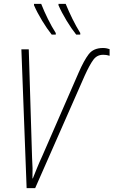

<svg xmlns="http://www.w3.org/2000/svg" viewBox="-20 -968 584 988"><path d="M117 0 90 -714H128L145 -157Q147 -128 147.5 -102Q148 -76 147 -50H149Q159 -75 171 -104.5Q183 -134 197 -164L385 -595Q412 -657 436.5 -689Q461 -721 510 -721Q521 -721 530 -719Q539 -717 544 -715V-681Q539 -683 530 -684.5Q521 -686 510 -686Q479 -686 460 -660Q441 -634 416 -579L161 0ZM372 -790Q348 -820 322.5 -862Q297 -904 281 -941V-948H318Q334 -909 353 -870.5Q372 -832 393 -798V-790ZM246 -790Q222 -820 196.5 -862Q171 -904 155 -941V-948H192Q207 -910 226.5 -870.5Q246 -831 267 -798V-790Z"/></svg>

Font: Noto Sans Condensed ExtraLight
Style: Italic
Weight: 200
Width: 3
Italic angle: -12°
Designer: Monotype Design Team
Foundry: Monotype Imaging Inc.
Version: Version 2.013; ttfautohint (v1.8.4.7-5d5b)